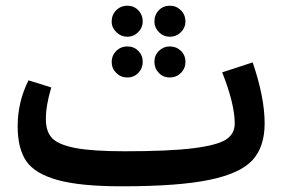

<svg xmlns="http://www.w3.org/2000/svg" viewBox="-20 -638 1000 674"><path d="M372 -562Q372 -586 388 -602Q404 -618 427 -618Q450 -618 465.5 -602Q481 -586 481 -562Q481 -541 465 -525Q449 -509 427 -509Q405 -509 388.5 -525Q372 -541 372 -562ZM576 -509Q554 -509 538 -525Q522 -541 522 -562Q522 -586 537.5 -602Q553 -618 576 -618Q599 -618 615 -602Q631 -586 631 -562Q631 -541 615 -525Q599 -509 576 -509ZM372 -421Q372 -443 388 -459Q404 -475 427 -475Q450 -475 465.5 -459.5Q481 -444 481 -421Q481 -398 465.5 -382Q450 -366 427 -366Q404 -366 388 -382Q372 -398 372 -421ZM576 -475Q599 -475 615 -459.5Q631 -444 631 -421Q631 -398 615 -382Q599 -366 576 -366Q553 -366 537.5 -382Q522 -398 522 -421Q522 -444 538 -459.5Q554 -475 576 -475ZM867 -419Q909 -296 909 -205Q909 -122 866 -75.5Q823 -29 714.5 -6.5Q606 16 408 16V15L407 16Q262 16 182.5 -6Q103 -28 72.5 -72Q42 -116 42 -195Q42 -280 80 -356L160 -331Q141 -268 141 -220Q141 -176 163 -153Q185 -130 244.5 -118.5Q304 -107 418 -107Q573 -107 657.5 -117.5Q742 -128 773 -148Q804 -168 804 -204Q804 -273 760 -384Z"/></svg>

Font: FiraGO Medium
Style: Regular
Weight: 500
Designer: bBox Type
Foundry: bBox Type GmbH
Version: Version 1.001;PS 001.001;hotconv 1.0.88;makeotf.lib2.5.64775